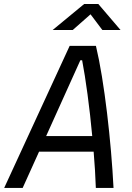

<svg xmlns="http://www.w3.org/2000/svg" viewBox="-40 -918 645 938"><path d="M-19.5 0 300.3 -693.8H428.7Q444.3 -628.4 458 -544.2Q471.7 -460 482.9 -366.5Q494.1 -272.9 502.2 -179Q510.3 -85 514.6 0H428.2Q426.8 -41.5 424.1 -86.2Q421.4 -130.9 417.5 -177.2H150.9L70.8 0ZM185.5 -253.4H410.6Q400.9 -358.4 387.7 -456.5Q374.5 -554.7 361.3 -623.5H352.5ZM217.3 -771.5 371.1 -898.4H440.4L548.8 -771.5H460L402.3 -848.1L315.4 -771.5Z"/></svg>

Font: Cascadia Code NF SemiLight
Style: Italic
Weight: 350
Italic angle: -10°
Monospace: yes
Designer: Aaron Bell
Foundry: Saja Typeworks
Version: Version 2404.023; ttfautohint (v1.8.4)